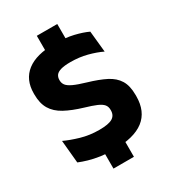

<svg xmlns="http://www.w3.org/2000/svg" viewBox="-201 -845 943 1053"><g transform="rotate(-30 270.0 -318.5)"><path d="M331.5 -572.5H202V-739H331.5ZM331.5 102H202V-73.5H331.5ZM256.5 13.5Q212 13.5 173.2 7.8Q134.5 2 102.8 -7.2Q71 -16.5 47 -26.5L33.5 -170.5Q73 -152 127 -136.2Q181 -120.5 241.5 -120.5Q300 -120.5 324.8 -135.2Q349.5 -150 349.5 -181.5V-185Q349.5 -206 338.2 -219.2Q327 -232.5 300.8 -243.8Q274.5 -255 230 -268Q163 -288 118.2 -312.5Q73.5 -337 51.5 -373.8Q29.5 -410.5 29.5 -467V-473.5Q29.5 -560.5 88.8 -606.5Q148 -652.5 263 -652.5Q332 -652.5 382.2 -640.5Q432.5 -628.5 467.5 -612L481 -478Q442.5 -496.5 393.8 -509.2Q345 -522 289.5 -522Q250.5 -522 228.2 -515.5Q206 -509 197 -496.8Q188 -484.5 188 -467V-465Q188 -447 198.2 -433.5Q208.5 -420 235.2 -407.5Q262 -395 311.5 -380.5Q378 -361 421.8 -338.8Q465.5 -316.5 487.2 -281.2Q509 -246 509 -187.5V-179.5Q509 -83 446.5 -34.8Q384 13.5 256.5 13.5Z"/></g></svg>

Font: Anek Bangla Medium
Style: Bold
Weight: 700
Version: Version 1.003